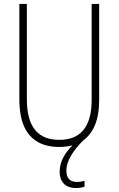

<svg xmlns="http://www.w3.org/2000/svg" viewBox="-20 -734 600 972"><path d="M316 130C316 76 355 24 402 -24C452 -60 482 -125 482 -228V-714H444V-229C444 -82 380 -26 280 -26C176 -26 116 -87 116 -231V-714H78V-229C78 -67 150 10 280 10C304 10 326 7 347 2C307 41 282 87 282 134C282 191 315 218 365 218C382 218 398 215 408 211V181C400 184 385 187 369 187C334 187 316 168 316 130Z"/></svg>

Font: Noto Sans Gurmukhi Condensed ExtraLight
Style: Regular
Weight: 200
Width: 3
Designer: Jelle Bosma - Monotype Design Team
Foundry: Monotype Imaging Inc.
Version: Version 2.004